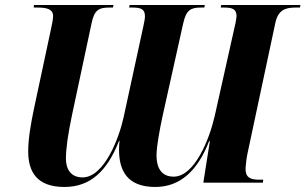

<svg xmlns="http://www.w3.org/2000/svg" viewBox="-20 -734 1214 763"><path d="M236 9C339 9 406 -54 453 -174H455C454 -167 453 -151 453 -139C453 -58 484 9 597 9C697 9 766 -57 811 -173H814L788 -8H1025L1026 -20H1008C972 -20 954 -31 956 -68C957 -83 960 -109 965 -131L1074 -642C1085 -694 1113 -704 1155 -704H1172L1174 -714H859L857 -704H869C902 -704 920 -699 920 -670C920 -665 918 -654 916 -643L833 -272C812 -180 753 -32 670 -32C618 -32 602 -72 602 -116C602 -151 614 -217 627 -277L708 -641C720 -694 737 -704 779 -704H792L794 -714H495L493 -704H505C538 -704 556 -699 556 -670C556 -660 554 -649 550 -631L471 -267C453 -185 394 -29 308 -29C260 -29 242 -64 242 -103C242 -144 250 -200 266 -276L344 -642C355 -695 373 -704 416 -704H429L431 -714H115L114 -704H127C164 -704 191 -699 191 -670C191 -659 188 -644 184 -625L115 -302C103 -245 92 -182 92 -133C92 -53 125 9 236 9Z"/></svg>

Font: Noto Serif Display
Style: Bold Italic
Weight: 700
Italic angle: -12°
Designer: Monotype Design Team
Foundry: Monotype Imaging Inc.
Version: Version 2.009